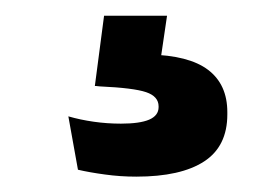

<svg xmlns="http://www.w3.org/2000/svg" viewBox="-20 -34 346 250"><path d="M115.5 -13.5H197.5L185.5 68L135 38Q144.5 37 154.2 36.8Q164 36.5 173.5 37Q226 38 251 57Q276 76 276 112V115Q276 156.5 245.8 176.2Q215.5 196 157.5 196Q136.5 196 116.5 193.2Q96.5 190.5 81.5 187L69 117.5Q84.5 122 102 124.5Q119.5 127 137.5 127Q162 127 174.2 121.8Q186.5 116.5 186.5 105.5V104.5Q186.5 91.5 170.2 86Q154 80.5 110 78.5Q106.5 78 105.2 78Q104 78 103.5 78Z"/></svg>

Font: Anek Kannada SemiBold
Style: Regular
Weight: 600
Version: Version 1.003